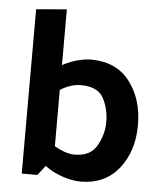

<svg xmlns="http://www.w3.org/2000/svg" viewBox="-52 -752 685 809"><g transform="rotate(5 290.5 -347.0)"><path d="M198 -706V-470Q227 -486 259.5 -495Q292 -504 318 -504Q425 -504 482 -430Q539 -356 539 -246Q539 -136 480.5 -62Q422 12 318 12Q284 12 242 -2Q200 -16 167 -41L135 0H69V-695ZM284 -99Q351 -99 378 -147.5Q405 -196 405 -246Q405 -303 381 -348Q357 -393 284 -393Q263 -393 240.5 -385.5Q218 -378 198 -365V-127Q218 -115 240.5 -107Q263 -99 284 -99Z"/></g></svg>

Font: Palanquin Dark
Style: Regular
Weight: 400
Designer: Pria Ravichandran
Version: Version 1.000